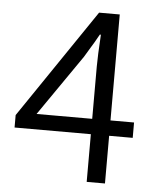

<svg xmlns="http://www.w3.org/2000/svg" viewBox="-49 -680 589 722"><g transform="rotate(5 246.0 -319.0)"><path d="M463 -180H374V0H305V-180H17V-227L296 -638H374V-238H463ZM305 -238V-436Q305 -474 310 -556H306Q286 -520 275 -503L254 -468L95 -238Z"/></g></svg>

Font: Assistant-zap
Style: zap
Weight: 400
Designer: Hebrew By Ben Nathan, Latin by Paul Hunt
Version: Version 2.001